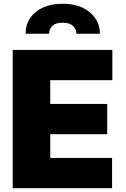

<svg xmlns="http://www.w3.org/2000/svg" viewBox="-20 -990 662 1010"><path d="M46.9 0V-727.3H571V-568.2H244.3V-443.2H544V-284.1H244.3V-159.1H569.6V0ZM115.1 -812.5Q114.3 -882.5 167.4 -926.3Q220.5 -970.2 309.7 -970.2Q397.7 -970.2 451.3 -926.3Q505 -882.5 505.7 -812.5H382.1Q381.4 -837.4 363.6 -854Q345.9 -870.7 309.7 -870.7Q273.1 -870.7 255.5 -854Q237.9 -837.4 238.6 -812.5Z"/></svg>

Font: Karasuma Gothic
Style: Black
Weight: 900
Designer: Rasmus Andersson / Ryoko Nishizuka
Foundry: Genbu
Version: Version 1.00